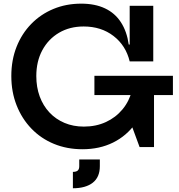

<svg xmlns="http://www.w3.org/2000/svg" viewBox="-20 -786 954 1026"><path d="M420.5 11.5Q338 11.5 268.2 -17.2Q198.5 -46 147.8 -98.8Q97 -151.5 68.8 -223Q40.5 -294.5 40.5 -379.5Q40.5 -465 68.5 -535.8Q96.5 -606.5 147 -658.2Q197.5 -710 265.5 -738.2Q333.5 -766.5 414 -766.5Q488 -766.5 541.2 -741.2Q594.5 -716 626.2 -667Q658 -618 668 -548H702L673 -458Q652.5 -543 586.5 -593.8Q520.5 -644.5 427 -644.5Q352.5 -644.5 295.5 -611Q238.5 -577.5 206.2 -517.8Q174 -458 174 -379.5Q174 -320 192.2 -270.5Q210.5 -221 244.2 -185Q278 -149 324.8 -129.2Q371.5 -109.5 428 -109.5Q493 -109.5 545.8 -133.8Q598.5 -158 634.8 -201.8Q671 -245.5 686 -304.5L769 -284.5Q751.5 -193 704 -126.5Q656.5 -60 584.2 -24.2Q512 11.5 420.5 11.5ZM726 0 677 -133V-368H803V0ZM484.5 -278V-381H904V-278ZM673 -458V-755H799V-458ZM403.5 66H513.5V102Q513.5 161 475.5 190.5Q437.5 220 369.5 220V132.5Q387 132.5 395.2 125.5Q403.5 118.5 403.5 102Z"/></svg>

Font: Hepta Slab ExtraLight SemiBold
Style: Regular
Weight: 600
Version: Version 1.102